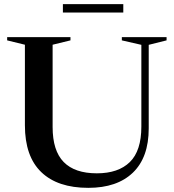

<svg xmlns="http://www.w3.org/2000/svg" viewBox="-20 -894 838 925"><path d="M661 -284V-678L567 -699.5V-715H782.5V-699.5L696.5 -678V-275.5Q696.5 -135.5 620.2 -62.2Q544 11 405.5 11Q257.5 11 178.8 -64.8Q100 -140.5 100 -290.5V-678.5L14.5 -699.5V-715H319.5V-699.5L233.5 -678.5V-282Q233.5 -168 286.8 -113.5Q340 -59 446.5 -59Q550 -59 605.5 -113.2Q661 -167.5 661 -284ZM283 -833.5V-874H574V-833.5Z"/></svg>

Font: Newsreader Display Medium
Style: Regular
Weight: 500
Designer: Hugues Gentile
Foundry: Production Type
Version: Version 1.001